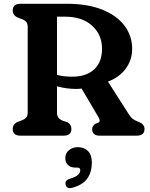

<svg xmlns="http://www.w3.org/2000/svg" viewBox="-20 -720 794 1019"><path d="M681.5 -461Q681.5 -401.5 646.8 -355Q612 -308.5 553 -287L665 -111.5Q675 -96 686 -88.2Q697 -80.5 713.5 -74Q747 -62 747 -35.5Q747 0 705.5 0H509Q469 0 469 -35.5Q469 -51 487 -63.5L499 -67.5Q516 -74.5 503.5 -96.5L413 -250Q398.5 -248 384 -248Q332 -248 282.5 -262V-124Q282.5 -103.5 291.2 -94Q300 -84.5 314.5 -78.5L337 -72Q359 -59.5 359 -35.5Q359 0 317.5 0H89Q47.5 0 47.5 -35.5Q47.5 -61.5 75 -73.5L95 -81Q109.5 -86 118.2 -95.2Q127 -104.5 127 -124V-576Q127 -595.5 118.2 -604.8Q109.5 -614 95 -619L75 -626.5Q47.5 -638.5 47.5 -664.5Q47.5 -700 89 -700H334Q446 -700 523.5 -668.5Q601 -637 641.2 -583Q681.5 -529 681.5 -461ZM282.5 -631.5V-322.5Q303 -317 323.5 -315Q344 -313 362 -313Q438 -313 479.8 -351.8Q521.5 -390.5 521.5 -462Q521.5 -535.5 469 -583.5Q416.5 -631.5 326 -631.5ZM381 169.5Q354.5 169.5 340.5 155.5Q326.5 141.5 326.5 119Q326.5 93 346 77Q365.5 61 393.5 61Q425.5 61 446.5 81.2Q467.5 101.5 467.5 143Q467.5 192.5 443.8 226.8Q420 261 364 276.5Q334.5 285 328.5 260Q323 237 350 229Q383 219 394.5 207.5Q406 196 406 183Q406 169.5 390.5 169.5Z"/></svg>

Font: Fraunces 9pt S100 SemiBold
Style: Regular
Weight: 600
Version: Version 1.000; ttfautohint (v1.8.3)